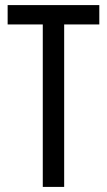

<svg xmlns="http://www.w3.org/2000/svg" viewBox="-20 -734 421 754"><path d="M232 0H148V-638H10V-714H370V-638H232Z"/></svg>

Font: Noto Sans Thai ExtraCondensed
Style: Regular
Weight: 400
Width: 2
Designer: Monotype Design Team
Foundry: Monotype Imaging Inc.
Version: Version 2.002